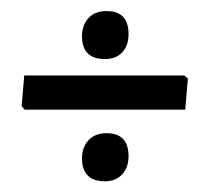

<svg xmlns="http://www.w3.org/2000/svg" viewBox="-20 -351 376 351"><path d="M318.7 -150.5H25.2L19.6 -157L24.3 -213.1H316.8L323.4 -207.5ZM174.8 -107.5Q215 -107.5 215 -65.4Q215 -44.9 203.3 -32.2Q191.6 -19.6 172 -19.6Q129.9 -19.6 129.9 -61.7Q129.9 -81.3 141.6 -94.4Q153.3 -107.5 174.8 -107.5ZM174.8 -330.8Q215 -330.8 215 -288.8Q215 -267.3 203.3 -255.1Q191.6 -243 172 -243Q129.9 -243 129.9 -285Q129.9 -304.7 141.6 -317.8Q153.3 -330.8 174.8 -330.8Z"/></svg>

Font: Gurajada
Style: Regular
Weight: 400
Designer: Purushoth Kumar Guthula
Foundry: SiliconAndhra, USA.
Version: Version 1.0.3; ttfautohint (v1.2.42-39fb)